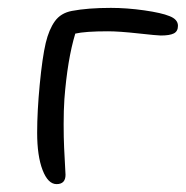

<svg xmlns="http://www.w3.org/2000/svg" viewBox="-20 -465 476 492"><path d="M125 6.8Q103 6.8 89.1 -29.3Q75.2 -65.4 75.2 -125Q75.2 -179.2 81.8 -248.3Q88.4 -317.4 97.2 -355Q105.5 -389.6 120.6 -410.6Q135.7 -431.6 164.1 -437Q205.1 -444.8 264.2 -444.8Q304.7 -444.8 349.4 -438.5Q394 -432.1 414.1 -423.8Q436 -415.5 436 -398.9Q436 -384.8 425.5 -379.4Q415 -374 392.1 -374Q383.3 -374 334.2 -379.4Q285.2 -384.8 256.8 -384.8Q198.2 -384.8 172.9 -378.9Q152.8 -312.5 145 -210.9Q143.1 -182.1 143.1 -147Q143.1 -111.8 144.3 -86.7Q145.5 -61.5 146.7 -40.3Q147.9 -19 147.9 -17.1Q147.9 6.8 125 6.8Z"/></svg>

Font: Shantell Sans Irregular Bouncy
Style: Regular
Weight: 300
Designer: Stephen Nixon, Anya Danilova, Shantell Martin
Foundry: Arrow Type
Version: Version 1.006;[9816181b4]